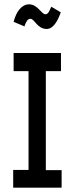

<svg xmlns="http://www.w3.org/2000/svg" viewBox="-20 -868 353 888"><path d="M217 -837C209 -818 203 -802 190 -802C171 -802 155 -848 114 -848C81 -848 55 -815 43 -767L93 -746C101 -768 107 -781 121 -781C140 -781 152 -734 196 -734C225 -734 246 -768 261 -811ZM41 0H265V-81H192V-539H262V-623H43V-539H112V-82H41Z"/></svg>

Font: Inconsolata ExtraCondensed
Style: Bold
Weight: 700
Width: 2
Monospace: yes
Designer: Raph Levien, Cyreal, Brenton Simpson
Foundry: Raph Levien, Cyreal, Google
Version: Version 3.100